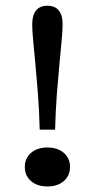

<svg xmlns="http://www.w3.org/2000/svg" viewBox="-20 -651 337 682"><path d="M121 -190.5Q119.4 -257.6 114.8 -316.4Q110.3 -375.3 105.7 -423.7Q101 -472.2 97.7 -508Q94.4 -543.8 94.4 -564.8Q94.4 -596.5 107.9 -613.6Q121.3 -630.6 148.3 -630.6Q175.3 -630.6 188.8 -613.9Q202.4 -597.2 202.4 -565.4Q202.4 -544.6 199.1 -508.4Q195.8 -472.2 191.1 -423.4Q186.4 -374.5 181.9 -315.6Q177.4 -256.8 175.7 -190.5ZM148.4 11.3Q112.2 11.3 90.2 -7.8Q68.1 -26.9 68.1 -57.9Q68.1 -88.9 90.2 -108Q112.2 -127.1 148.4 -127.1Q184.5 -127.1 206.6 -108Q228.7 -88.9 228.7 -57.9Q228.7 -27 206.6 -7.8Q184.5 11.3 148.4 11.3Z"/></svg>

Font: Playfair 5pt SemiExpanded Light
Style: Regular
Weight: 300
Width: 6
Designer: Claus Eggers Sørensen
Foundry: Claus Eggers Sørensen
Version: Version 2.203